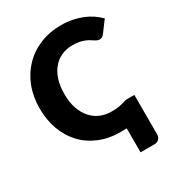

<svg xmlns="http://www.w3.org/2000/svg" viewBox="-211 -864 1065 1161"><g transform="rotate(-30 322.0 -283.0)"><path d="M426.5 2.5Q415 3 403.8 3.2Q392.5 3.5 385.5 3.5Q302.5 3.5 236.8 -24Q171 -51.5 125.2 -100.5Q79.5 -149.5 55 -217Q30.5 -284.5 30.5 -364.5Q30.5 -446 57 -514.2Q83.5 -582.5 131.5 -632Q179.5 -681.5 246.5 -709Q313.5 -736.5 394 -736.5Q435 -736.5 471.2 -729.2Q507.5 -722 539 -709.2Q570.5 -696.5 597 -678.5Q623.5 -660.5 644 -639.5L587 -563Q581.5 -556 574 -550.2Q566.5 -544.5 553 -544.5Q544 -544.5 536 -548.5Q528 -552.5 519 -558.2Q510 -564 499.2 -570.8Q488.5 -577.5 473.8 -583.2Q459 -589 439.2 -593Q419.5 -597 393 -597Q351 -597 316.2 -581.5Q281.5 -566 256.2 -536.2Q231 -506.5 217.2 -463.2Q203.5 -420 203.5 -364.5Q203.5 -308.5 218.2 -265Q233 -221.5 259 -191.8Q285 -162 320.5 -146.5Q356 -131 397.5 -131Q430.5 -131 448.5 -134Q466.5 -137 478 -140.2Q489.5 -143.5 498 -146.5Q506.5 -149.5 520 -149.5H567.5V126Q567.5 146 555.2 158Q543 170 524 170H426.5Z"/></g></svg>

Font: Lato 2
Style: Regular
Weight: 900
Designer: Lukasz Dziedzic with Adam Twardoch and Botio Nikoltchev
Foundry: tyPoland Lukasz Dziedzic
Version: Version 2.015; 2015-08-06; http://www.latofonts.com/